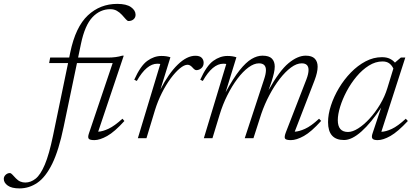

<svg xmlns="http://www.w3.org/2000/svg" viewBox="-204 -730 2186 1014"><path d="M132 -59.5Q106.5 64 71.8 134.8Q37 205.5 -6.5 235.2Q-50 265 -101 265Q-142.5 265 -163.2 250Q-184 235 -184 215Q-184 202.5 -174.2 193.2Q-164.5 184 -152 184Q-146 184 -138.8 192Q-131.5 200 -120 212Q-108.5 224 -96.2 229Q-84 234 -70.5 234Q-41.5 234 -15.8 213.5Q10 193 32.8 139.2Q55.5 85.5 76 -13.5L155.5 -397H55.5L61 -426H161.5L167 -453Q195 -588 260 -648.8Q325 -709.5 415 -709.5Q464 -709.5 488 -692.2Q512 -675 512 -652Q512 -637.5 501.5 -628.2Q491 -619 475 -619Q468.5 -619 460.5 -628.5Q452.5 -638 440 -651.5Q427.5 -665 412.8 -673.2Q398 -681.5 378.5 -681.5Q324.5 -681.5 284.2 -639Q244 -596.5 223.5 -498L208.5 -426H366.5Q409.5 -426 441.5 -436H449.5L314.5 -34.5Q338 -35.5 369.5 -50.2Q401 -65 442.5 -103L453 -91Q401 -33.5 362 -11.8Q323 10 294 10Q269.5 10 264.2 2Q259 -6 265.5 -25L391 -397H202.5Z M642.5 -392Q640 -392.5 636.5 -393Q633 -393.5 627 -393.5Q570 -393.5 518.5 -302.5L505 -309Q538 -382.5 573.8 -408.5Q609.5 -434.5 649 -434.5Q675.5 -434.5 696 -427.5L643.5 -258Q686.5 -342 734.8 -388.8Q783 -435.5 828 -435.5Q850.5 -435.5 861 -425Q871.5 -414.5 871.5 -398.5Q871.5 -380.5 859.5 -370Q847.5 -359.5 832.5 -359.5Q825 -359.5 813.5 -372.5Q808 -379 801.2 -383.5Q794.5 -388 786.5 -388Q769 -388 745.5 -368.5Q722 -349 697.2 -315.5Q672.5 -282 650.8 -238.8Q629 -195.5 614.5 -148.5L569.5 0H524Z M1492 -91.5Q1440 -33.5 1400.8 -11.8Q1361.5 10 1332.5 10Q1305.5 10 1301 1.2Q1296.5 -7.5 1306 -32L1414.5 -311.5Q1425.5 -340.5 1425.5 -360.5Q1425.5 -395.5 1389.5 -395.5Q1362.5 -395.5 1332.8 -373.5Q1303 -351.5 1273.5 -313.5Q1244 -275.5 1218.8 -227.8Q1193.5 -180 1176 -129L1134.5 0H1088.5L1190.5 -310.5Q1200.5 -340 1200.5 -359.5Q1200.5 -395.5 1163.5 -395.5Q1137.5 -395.5 1108.2 -374Q1079 -352.5 1050.2 -314.5Q1021.5 -276.5 996.8 -227.2Q972 -178 955.5 -123L918 0H872.5L991 -392Q988.5 -392.5 985 -393Q981.5 -393.5 975.5 -393.5Q918.5 -393.5 867 -302.5L853.5 -309Q886.5 -382.5 922.2 -408.5Q958 -434.5 997.5 -434.5Q1024 -434.5 1044.5 -427.5L987.5 -242.5Q1028 -317 1061.5 -359Q1095 -401 1124.5 -418.5Q1154 -436 1182 -436Q1217 -436 1232 -420.5Q1247 -405 1247 -378.5Q1247 -363 1242.5 -343.5Q1238 -324 1230.5 -300L1214.5 -254Q1272 -357 1320 -396.5Q1368 -436 1410.5 -436Q1443 -436 1458.2 -420.5Q1473.5 -405 1473.5 -377.5Q1473.5 -348 1457 -305L1352.5 -34.5Q1375.5 -35.5 1407.2 -49.8Q1439 -64 1481 -103Z M1764 -27 1809 -162Q1756.5 -82 1705.5 -36.2Q1654.5 9.5 1613 9.5Q1528.5 9.5 1528.5 -85Q1528.5 -126 1543.8 -172.8Q1559 -219.5 1586 -264.8Q1613 -310 1649 -347Q1685 -384 1726.8 -406Q1768.5 -428 1813 -428Q1837.5 -428 1854 -420.2Q1870.5 -412.5 1882.5 -398.5L1883 -400.5L1913 -426H1936.5L1810 -34Q1833.5 -34.5 1865.2 -49.2Q1897 -64 1939 -103L1950 -91Q1897 -34 1858.2 -12Q1819.5 10 1790.5 10Q1768 10 1762.5 1.2Q1757 -7.5 1764 -27ZM1580 -95.5Q1580 -33 1634 -33Q1658 -33 1688 -52Q1718 -71 1748.2 -104Q1778.5 -137 1803.5 -178.8Q1828.5 -220.5 1842 -265.5L1873.5 -368Q1865.5 -385 1852 -395.2Q1838.5 -405.5 1816 -405.5Q1779 -405.5 1744 -383.5Q1709 -361.5 1679.2 -326Q1649.5 -290.5 1627.2 -248.8Q1605 -207 1592.5 -166.5Q1580 -126 1580 -95.5Z"/></svg>

Font: Newsreader 16pt Light
Style: Italic
Weight: 300
Italic angle: -17°
Designer: Hugues Gentile
Foundry: Production Type
Version: Version 1.003; ttfautohint (v1.8.3)